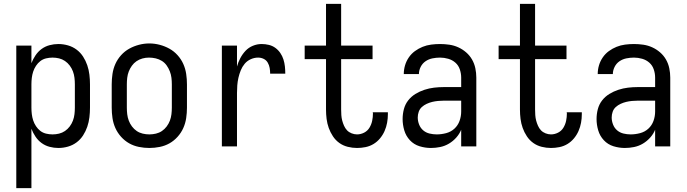

<svg xmlns="http://www.w3.org/2000/svg" viewBox="-20 -755 3540 990"><path d="M64 215V-520H142V-429Q150 -450 163 -469.5Q176 -489 194.5 -502.5Q213 -516 235.5 -522Q258 -528 281 -528Q306 -528 330.5 -521Q355 -514 375 -499Q395 -484 408.5 -463Q422 -442 430 -418.5Q438 -395 441 -370Q444 -345 444 -320V-200Q444 -175 441 -150Q438 -125 430 -101.5Q422 -78 408.5 -57Q395 -36 375 -21Q355 -6 330.5 1Q306 8 281 8Q258 8 235.5 2Q213 -4 194.5 -17.5Q176 -31 163 -50.5Q150 -70 142 -91V215ZM251 -62Q268 -62 284.5 -66Q301 -70 315 -79.5Q329 -89 339.5 -103Q350 -117 356 -133Q362 -149 364 -166Q366 -183 366 -200V-320Q366 -337 364 -354Q362 -371 356 -387Q350 -403 339.5 -417Q329 -431 315 -440.5Q301 -450 284.5 -454Q268 -458 251 -458Q234 -458 217.5 -454Q201 -450 188 -440Q175 -430 165.5 -415.5Q156 -401 151 -385.5Q146 -370 144 -353.5Q142 -337 142 -320V-200Q142 -183 144 -166.5Q146 -150 151 -134.5Q156 -119 165.5 -104.5Q175 -90 188 -80Q201 -70 217.5 -66Q234 -62 251 -62Z M750 8Q723 8 696 2.5Q669 -3 646 -16Q623 -29 604.5 -49.5Q586 -70 575 -94.5Q564 -119 560 -146Q556 -173 556 -200V-320Q556 -347 560 -374Q564 -401 575 -425.5Q586 -450 604.5 -470.5Q623 -491 646.5 -504Q670 -517 696.5 -524Q723 -531 750 -531Q777 -531 803.5 -524Q830 -517 853.5 -504Q877 -491 895.5 -470.5Q914 -450 925 -425.5Q936 -401 940 -374Q944 -347 944 -320V-200Q944 -173 940 -146Q936 -119 925 -94.5Q914 -70 895.5 -49.5Q877 -29 854 -16Q831 -3 804 2.5Q777 8 750 8ZM750 -62Q767 -62 784 -66Q801 -70 815 -79.5Q829 -89 839.5 -103Q850 -117 856 -133Q862 -149 864 -166Q866 -183 866 -200V-320Q866 -337 864 -354Q862 -371 855.5 -387.5Q849 -404 839 -418Q829 -432 814.5 -441Q800 -450 783 -454Q766 -458 748 -458Q731 -458 714.5 -453.5Q698 -449 684 -439.5Q670 -430 660 -416Q650 -402 644 -386.5Q638 -371 636 -354Q634 -337 634 -320V-200Q634 -183 636 -166Q638 -149 644 -133Q650 -117 660.5 -103Q671 -89 685 -79.5Q699 -70 716 -66Q733 -62 750 -62Z M1124 0V-520H1202V-412Q1208 -434 1219 -455Q1230 -476 1246 -493Q1262 -510 1284 -519Q1306 -528 1329 -528Q1348 -528 1366.5 -523.5Q1385 -519 1400 -508Q1415 -497 1425.5 -481.5Q1436 -466 1441.5 -448.5Q1447 -431 1449 -412.5Q1451 -394 1451 -375H1373Q1373 -390 1370.5 -404.5Q1368 -419 1360.5 -432Q1353 -445 1339.5 -451.5Q1326 -458 1311 -458Q1291 -458 1272.5 -449.5Q1254 -441 1241.5 -426Q1229 -411 1221.5 -392.5Q1214 -374 1209.5 -354.5Q1205 -335 1203.5 -315Q1202 -295 1202 -276V0Z M1821 8Q1797 8 1773 2Q1749 -4 1729.5 -18Q1710 -32 1696.5 -52.5Q1683 -73 1675 -95.5Q1667 -118 1664 -142Q1661 -166 1661 -190V-450H1551V-520H1661V-735H1739V-520H1901V-450H1739V-190Q1739 -176 1740 -161.5Q1741 -147 1744.5 -133.5Q1748 -120 1754 -106.5Q1760 -93 1769.5 -83Q1779 -73 1793 -67.5Q1807 -62 1821 -62Q1840 -62 1857.5 -71Q1875 -80 1885 -96.5Q1895 -113 1899 -132Q1903 -151 1903 -170Q1903 -171 1902.5 -173Q1902 -175 1902 -176H1980Q1980 -174 1980 -171.5Q1980 -169 1980 -166Q1980 -144 1976 -122Q1972 -100 1963 -79.5Q1954 -59 1939.5 -41.5Q1925 -24 1906 -12.5Q1887 -1 1865 3.5Q1843 8 1821 8Z M2202 8Q2172 8 2143 -1Q2114 -10 2093.5 -32Q2073 -54 2064.5 -83Q2056 -112 2056 -141Q2056 -167 2062.5 -192Q2069 -217 2084.5 -237Q2100 -257 2122 -270.5Q2144 -284 2168.5 -292Q2193 -300 2218 -303Q2243 -306 2269 -306H2358V-355Q2358 -376 2351 -397Q2344 -418 2328 -432Q2312 -446 2291 -452Q2270 -458 2249 -458Q2229 -458 2209.5 -454Q2190 -450 2174 -439Q2158 -428 2149 -410Q2140 -392 2140 -373Q2140 -373 2140 -373Q2140 -373 2140 -373Q2140 -373 2140 -373Q2140 -373 2140 -373Q2140 -373 2140 -373Q2140 -373 2140 -373H2062Q2062 -373 2062 -373Q2062 -373 2062 -373Q2062 -396 2068.5 -418Q2075 -440 2088 -459Q2101 -478 2119.5 -491.5Q2138 -505 2159 -513.5Q2180 -522 2203 -525Q2226 -528 2249 -528Q2273 -528 2297 -524.5Q2321 -521 2343 -511Q2365 -501 2383.5 -485Q2402 -469 2414 -448Q2426 -427 2431 -403Q2436 -379 2436 -355V0H2358V-86Q2349 -64 2332.5 -45.5Q2316 -27 2295 -14.5Q2274 -2 2250 3Q2226 8 2202 8ZM2232 -62Q2256 -62 2280.5 -68.5Q2305 -75 2323 -91.5Q2341 -108 2349.5 -131.5Q2358 -155 2358 -180V-236H2269Q2254 -236 2238.5 -234.5Q2223 -233 2208.5 -229.5Q2194 -226 2180 -219.5Q2166 -213 2155 -203Q2144 -193 2139 -178.5Q2134 -164 2134 -149Q2134 -131 2141 -113Q2148 -95 2162 -83Q2176 -71 2194.5 -66.5Q2213 -62 2232 -62Z M2821 8Q2797 8 2773 2Q2749 -4 2729.5 -18Q2710 -32 2696.5 -52.5Q2683 -73 2675 -95.5Q2667 -118 2664 -142Q2661 -166 2661 -190V-450H2551V-520H2661V-735H2739V-520H2901V-450H2739V-190Q2739 -176 2740 -161.5Q2741 -147 2744.5 -133.5Q2748 -120 2754 -106.5Q2760 -93 2769.5 -83Q2779 -73 2793 -67.5Q2807 -62 2821 -62Q2840 -62 2857.5 -71Q2875 -80 2885 -96.5Q2895 -113 2899 -132Q2903 -151 2903 -170Q2903 -171 2902.5 -173Q2902 -175 2902 -176H2980Q2980 -174 2980 -171.5Q2980 -169 2980 -166Q2980 -144 2976 -122Q2972 -100 2963 -79.5Q2954 -59 2939.5 -41.5Q2925 -24 2906 -12.5Q2887 -1 2865 3.5Q2843 8 2821 8Z M3202 8Q3172 8 3143 -1Q3114 -10 3093.5 -32Q3073 -54 3064.5 -83Q3056 -112 3056 -141Q3056 -167 3062.5 -192Q3069 -217 3084.5 -237Q3100 -257 3122 -270.5Q3144 -284 3168.5 -292Q3193 -300 3218 -303Q3243 -306 3269 -306H3358V-355Q3358 -376 3351 -397Q3344 -418 3328 -432Q3312 -446 3291 -452Q3270 -458 3249 -458Q3229 -458 3209.5 -454Q3190 -450 3174 -439Q3158 -428 3149 -410Q3140 -392 3140 -373Q3140 -373 3140 -373Q3140 -373 3140 -373Q3140 -373 3140 -373Q3140 -373 3140 -373Q3140 -373 3140 -373Q3140 -373 3140 -373H3062Q3062 -373 3062 -373Q3062 -373 3062 -373Q3062 -396 3068.5 -418Q3075 -440 3088 -459Q3101 -478 3119.5 -491.5Q3138 -505 3159 -513.5Q3180 -522 3203 -525Q3226 -528 3249 -528Q3273 -528 3297 -524.5Q3321 -521 3343 -511Q3365 -501 3383.5 -485Q3402 -469 3414 -448Q3426 -427 3431 -403Q3436 -379 3436 -355V0H3358V-86Q3349 -64 3332.5 -45.5Q3316 -27 3295 -14.5Q3274 -2 3250 3Q3226 8 3202 8ZM3232 -62Q3256 -62 3280.5 -68.5Q3305 -75 3323 -91.5Q3341 -108 3349.5 -131.5Q3358 -155 3358 -180V-236H3269Q3254 -236 3238.5 -234.5Q3223 -233 3208.5 -229.5Q3194 -226 3180 -219.5Q3166 -213 3155 -203Q3144 -193 3139 -178.5Q3134 -164 3134 -149Q3134 -131 3141 -113Q3148 -95 3162 -83Q3176 -71 3194.5 -66.5Q3213 -62 3232 -62Z"/></svg>

Font: Iosevka Julsh Curly
Style: Regular
Weight: 400
Designer: Belleve Invis
Foundry: Belleve Invis
Version: Version 15.0.2; ttfautohint (v1.8.4)